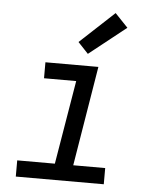

<svg xmlns="http://www.w3.org/2000/svg" viewBox="-55 -827 709 874"><g transform="rotate(5 300.0 -390.5)"><path d="M50 0V-74H222L286 -457H139V-530H381L306 -74H452V0ZM328 -585 281 -635 438 -781 497 -719Z"/></g></svg>

Font: Iosevka Slab Extended Oblique
Style: Regular
Weight: 400
Width: 7
Italic angle: -9°
Monospace: yes
Designer: Belleve Invis
Foundry: Belleve Invis
Version: Version 11.1.0; ttfautohint (v1.8.3)